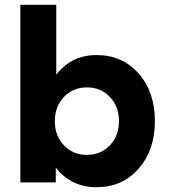

<svg xmlns="http://www.w3.org/2000/svg" viewBox="-20 -762 709 802"><path d="M65 -742H215V-450Q278 -532 384 -532Q491 -532 559 -455Q627 -378 627 -256Q627 -135 559 -57.5Q491 20 384 20Q277 20 213 -62V0H65ZM477 -256Q477 -317 439 -357Q401 -397 343 -397Q285 -397 247 -357Q209 -317 209 -256Q209 -195 247 -155Q285 -115 343 -115Q401 -115 439 -155Q477 -195 477 -256Z"/></svg>

Font: Metropolitano
Style: Bold
Weight: 700
Designer: Fonts by Alex Slobzheninov & Chris M. Simpson / Changes by Cristiano Sobral
Foundry: Fonts by Alex Slobzheninov & Chris M. Simpson / Changes by Cristiano Sobral
Version: Version 1.00;August 30, 2020;FontCreator 13.0.0.2681 64-bit